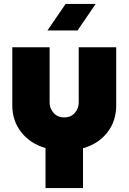

<svg xmlns="http://www.w3.org/2000/svg" viewBox="-20 -760 658 983"><path d="M213 203V-2Q134 -25 88.5 -83.5Q43 -142 43 -220V-518H234V-234Q234 -206 254 -182.5Q274 -159 309 -159Q344 -159 363.5 -182.5Q383 -206 383 -234V-518H575V-220Q575 -141 530 -82.5Q485 -24 405 -1V203ZM223 -604 316 -740H470L377 -604Z"/></svg>

Font: MuseoModerno Black
Style: Regular
Weight: 900
Designer: Pablo Cosgaya, Héctor Gatti, Marcela Romero, and the Authors of The MuseoModerno Project.
Foundry: Omnibus-Type Team
Version: Version 1.001